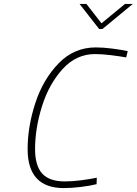

<svg xmlns="http://www.w3.org/2000/svg" viewBox="-20 -951 698 980"><path d="M121 -190Q121 -305 160.5 -425.5Q200 -546 279 -627.5Q358 -709 469 -709Q507 -709 553 -703Q599 -697 632 -690L624 -658Q590 -664 545.5 -669.5Q501 -675 465 -675Q369 -675 299.5 -598.5Q230 -522 194.5 -409Q159 -296 159 -190Q159 -105 195.5 -65Q232 -25 311 -25Q350 -25 395.5 -31Q441 -37 474 -44L473 -11Q442 -3 394 3Q346 9 306 9Q121 9 121 -190ZM386 -931H421L498 -832L618 -931H658L503 -803H486Z"/></svg>

Font: Cairo ExtraLight
Style: Italic
Weight: 275
Italic angle: -13°
Designer: Mohamed Gaber, Accademia di Belle Arti di Urbino and others
Foundry: Kief Type Foundry, Accademia di Belle Arti di Urbino and others
Version: Version 3.011